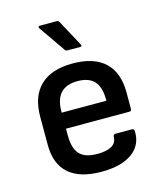

<svg xmlns="http://www.w3.org/2000/svg" viewBox="-109 -788 741 880"><g transform="rotate(-15 262.0 -348.0)"><path d="M264 12Q162 12 109.5 -34Q57 -80 57 -171V-304Q57 -401 109.5 -451.5Q162 -502 263 -502Q364 -502 416 -453Q468 -404 468 -310V-232Q468 -221 458 -221H157V-189Q157 -128 182.5 -100Q208 -72 267 -72Q311 -72 335 -86Q359 -100 359 -129Q359 -140 371 -140H448Q458 -140 459 -130Q462 -63 410.5 -25.5Q359 12 264 12ZM157 -297H369V-302Q369 -362 343 -390Q317 -418 264 -418Q157 -418 157 -302ZM256 -566Q248 -566 244 -573L158 -697Q155 -701 156.5 -704.5Q158 -708 163 -708H242Q252 -708 255 -701L322 -577Q328 -566 317 -566Z"/></g></svg>

Font: Sofia Sans SemiBold
Style: Regular
Weight: 600
Designer: Botio Nikoltchev, Ani Petrova
Foundry: lettersoup
Version: Version 4.101; ttfautohint (v1.8.4.7-5d5b)